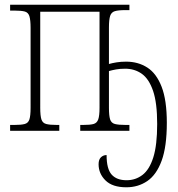

<svg xmlns="http://www.w3.org/2000/svg" viewBox="-20 -556 758 816"><path d="M517 240Q458 240 428.5 211Q399 182 399 142Q399 122 409 112.5Q419 103 433 103Q433 162 454.5 186Q476 210 518 210Q556 210 585.5 187.5Q615 165 631.5 113Q648 61 648 -29Q648 -119 630.5 -170Q613 -221 582.5 -242.5Q552 -264 512 -264Q490 -264 473.5 -261Q457 -258 443 -254V-98Q443 -64 448 -48.5Q453 -33 468.5 -29Q484 -25 514 -25H530V0H321V-25H333Q363 -25 377.5 -29Q392 -33 397.5 -48.5Q403 -64 403 -98V-506H151V-98Q151 -64 156 -48.5Q161 -33 176.5 -29Q192 -25 222 -25H232V0H23V-25H41Q70 -25 85 -29Q100 -33 105 -48.5Q110 -64 110 -98V-437Q110 -471 105 -487Q100 -503 85.5 -507Q71 -511 42 -511H23V-536H530V-513H512Q483 -513 468 -508.5Q453 -504 448 -488Q443 -472 443 -439V-284Q457 -288 475.5 -291Q494 -294 516 -294Q567 -294 606 -269Q645 -244 667 -187Q689 -130 689 -34Q689 67 667 127Q645 187 606 213.5Q567 240 517 240Z"/></svg>

Font: Noto Serif Condensed ExtraLight
Style: Regular
Weight: 200
Width: 3
Designer: Monotype Design Team
Foundry: Monotype Imaging Inc.
Version: Version 2.013; ttfautohint (v1.8.4.7-5d5b)